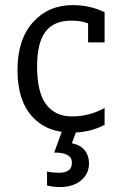

<svg xmlns="http://www.w3.org/2000/svg" viewBox="-20 -514 484 762"><path d="M395.1 -18.5Q335.8 12.3 265.4 12.3Q165.4 12.3 107.4 -51.9Q49.4 -116 49.4 -235.8Q49.4 -356.8 110.5 -425.3Q171.6 -493.8 269.1 -493.8Q337 -493.8 395.1 -465.4V-345.7H329.6V-421Q302.5 -432.1 263 -432.1Q193.8 -432.1 160.5 -388.3Q127.2 -344.4 127.2 -249.4Q127.2 -148.1 163 -100Q198.8 -51.9 266.7 -51.9Q333.3 -51.9 395.1 -85.2ZM166.7 166.7Q190.1 171.6 214.8 171.6Q238.3 171.6 251.9 162.3Q265.4 153.1 265.4 130.9Q265.4 91.4 195.1 91.4L232.1 -9.9H288.9L265.4 54.3Q302.5 63 317.9 84.6Q333.3 106.2 333.3 133.3Q333.3 176.5 301.2 202.5Q269.1 228.4 217.3 228.4Q192.6 228.4 166.7 222.2Z"/></svg>

Font: Slabo 27px
Style: Regular
Weight: 400
Version: Version 1.02 Build 003a